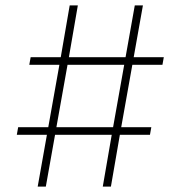

<svg xmlns="http://www.w3.org/2000/svg" viewBox="-20 -688 666 708"><path d="M119 0 153 -191H42L47 -219H158L199 -449H88L93 -477H204L237 -668H267L234 -477H443L477 -668H507L473 -477H584L579 -449H468L427 -219H538L533 -191H422L389 0H359L392 -191H183L149 0ZM188 -219H397L438 -449H229Z"/></svg>

Font: Gantari Thin
Style: Regular
Weight: 250
Designer: Anugrah Pasau
Foundry: Lafontype
Version: Version 1.000